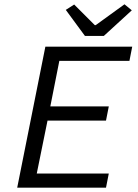

<svg xmlns="http://www.w3.org/2000/svg" viewBox="-20 -873 640 893"><path d="M60 0H473L486 -66H151L201 -312H473L486 -378H214L256 -590H582L595 -656H191L60 0ZM375 -706H463L593 -825L559 -853L425 -756H421L325 -852L286 -827L375 -706Z"/></svg>

Font: Source Code Variable
Style: Italic
Weight: 400
Italic angle: -11°
Monospace: yes
Designer: Paul D. Hunt, Teo Tuominen
Foundry: Adobe Systems Incorporated
Version: Version 1.005;PS 1.0;hotconv 16.6.54;makeotf.lib2.5.65590